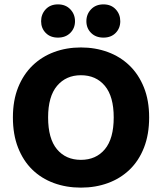

<svg xmlns="http://www.w3.org/2000/svg" viewBox="-20 -841 740 878"><path d="M662 -304Q662 -226 638.5 -166Q615 -106 573 -65.5Q531 -25 474 -4Q417 17 350 17Q283 17 226 -4Q169 -25 127.5 -65.5Q86 -106 62.5 -166Q39 -226 39 -304Q39 -382 63 -441.5Q87 -501 129 -541.5Q171 -582 227.5 -603Q284 -624 350 -624Q416 -624 473 -603Q530 -582 572 -541.5Q614 -501 638 -441.5Q662 -382 662 -304ZM500 -304Q500 -400 459.5 -448.5Q419 -497 350 -497Q282 -497 241 -448.5Q200 -400 200 -304Q200 -207 240.5 -158.5Q281 -110 350 -110Q419 -110 459.5 -158.5Q500 -207 500 -304ZM323 -744Q323 -712 301.5 -690.5Q280 -669 245 -669Q210 -669 189 -690.5Q168 -712 168 -744Q168 -776 189 -798.5Q210 -821 245 -821Q280 -821 301.5 -798.5Q323 -776 323 -744ZM530 -744Q530 -712 509 -690.5Q488 -669 453 -669Q418 -669 396.5 -690.5Q375 -712 375 -744Q375 -776 396.5 -798.5Q418 -821 453 -821Q488 -821 509 -798.5Q530 -776 530 -744Z"/></svg>

Font: Baloo Bhaina 2
Style: Bold
Weight: 700
Designer: Yesha Goshar, Manish Minz, Shuchita Grover and Ek Type
Foundry: Ek Type
Version: Version 1.640;hotconv 1.0.111;makeotfexe 2.5.65597; ttfautoh